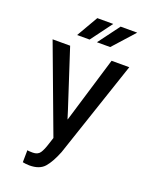

<svg xmlns="http://www.w3.org/2000/svg" viewBox="-168 -998 853 1095"><g transform="rotate(20 259.0 -451.0)"><path d="M250 -359.9 265.1 -311.5H266.6L387.2 -710.9H494.6L297.4 -124Q271 -57.6 241.5 -23.7Q211.9 10.3 150.4 10.3Q140.1 10.3 127.4 8.8Q114.7 7.3 109.4 5.9L110.4 -67.4Q114.3 -65.9 125.5 -65.4Q136.7 -64.9 144 -64.9Q173.8 -64.9 187.5 -84.7Q201.2 -104.5 213.9 -146L226.1 -183.6L29.3 -710.9H135.7ZM369.1 -911.6H469.7L353 -781.7H272.5ZM227.5 -911.6H324.2L228 -781.7H152.3Z"/></g></svg>

Font: Franco
Style: Regular
Weight: 400
Designer: Google
Version: Version 1.200311; 2013